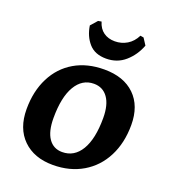

<svg xmlns="http://www.w3.org/2000/svg" viewBox="-134 -821 819 928"><g transform="rotate(20 275.5 -357.0)"><path d="M33 -202Q33 -294 68.5 -364Q104 -434 169 -472Q234 -510 322 -510Q422 -510 478.5 -455Q535 -400 535 -302Q535 -210 499 -139.5Q463 -69 397 -30Q331 9 244 9Q147 9 90 -47Q33 -103 33 -202ZM396 -287Q396 -355 370 -391.5Q344 -428 298 -428Q238 -428 204 -370.5Q170 -313 170 -206Q170 -137 195 -101Q220 -65 265 -65Q327 -65 361.5 -122.5Q396 -180 396 -287ZM429 -723 446 -720 468 -686Q448 -633 407.5 -597.5Q367 -562 310 -562Q252 -562 221 -597.5Q190 -633 182 -686L212 -720L229 -723Q239 -689 263 -672Q287 -655 321 -655Q355 -655 383.5 -672Q412 -689 429 -723Z"/></g></svg>

Font: Alegreya SC
Style: Bold Italic
Weight: 700
Italic angle: -7°
Designer: Juan Pablo del Peral
Foundry: Huerta Tipografica
Version: Version 2.007; ttfautohint (v1.6)